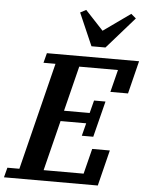

<svg xmlns="http://www.w3.org/2000/svg" viewBox="-92 -1003 806 1052"><g transform="rotate(5 311.0 -476.5)"><path d="M-16 -54H50L197 -644H131L145 -698H652L607 -517H510L541 -640H328L266 -392H407L425 -462H488L438 -264H375L393 -334H252L183 -58H403L438 -197H535L486 0H-30ZM307 -936 339 -953 438 -847 587 -953 614 -930 462 -757H385Z"/></g></svg>

Font: IBM Plex Serif SmBld
Style: Italic
Weight: 600
Italic angle: -14°
Designer: Mike Abbink, Paul van der Laan, Pieter van Rosmalen
Foundry: Bold Monday
Version: Version 3.001